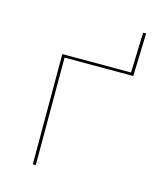

<svg xmlns="http://www.w3.org/2000/svg" viewBox="-90 -619 562 683"><g transform="rotate(15 191.5 -277.0)"><path d="M353 -554H364L359 -396H106V0H95V-406H348Z"/></g></svg>

Font: EauTest Hairline
Style: Regular
Weight: 250
Designer: Christian Thalmann (Catharsis Fonts)
Version: Version 0.001;PS 000.001;hotconv 1.0.88;makeotf.lib2.5.64775